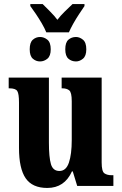

<svg xmlns="http://www.w3.org/2000/svg" viewBox="-20 -920 604 950"><path d="M209 -760Q201 -780 187 -804Q173 -828 157.5 -851Q142 -874 130 -890V-900H191Q205 -886 227.5 -863.5Q250 -841 264 -822Q278 -841 301 -863.5Q324 -886 339 -900H398V-890Q387 -874 371.5 -850.5Q356 -827 342.5 -803Q329 -779 321 -760ZM178 -616Q158 -616 142.5 -629.5Q127 -643 127 -676Q127 -710 142.5 -723.5Q158 -737 178 -737Q198 -737 214.5 -723.5Q231 -710 231 -676Q231 -643 214.5 -629.5Q198 -616 178 -616ZM356 -616Q334 -616 318.5 -629.5Q303 -643 303 -676Q303 -710 318.5 -723.5Q334 -737 356 -737Q374 -737 390.5 -723.5Q407 -710 407 -676Q407 -643 390.5 -629.5Q374 -616 356 -616ZM214 10Q140 10 107 -38Q74 -86 74 -188V-413Q74 -456 65.5 -469.5Q57 -483 26 -483H23V-536H222V-215Q222 -142 232 -108Q242 -74 274 -74Q307 -74 321 -115.5Q335 -157 335 -227V-419Q335 -463 322.5 -473Q310 -483 288 -483H285V-536H483V-116Q483 -72 496.5 -62.5Q510 -53 533 -53H541V0H362L340 -72H336Q299 10 214 10Z"/></svg>

Font: Noto Serif ExtraCondensed ExtraBold
Style: Regular
Weight: 800
Width: 2
Designer: Monotype Design Team
Foundry: Monotype Imaging Inc.
Version: Version 2.013; ttfautohint (v1.8.4.7-5d5b)